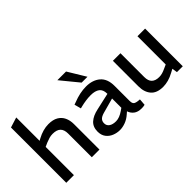

<svg xmlns="http://www.w3.org/2000/svg" viewBox="-53 -1287 1812 1812"><g transform="rotate(-45 852.5 -381.5)"><path d="M75 0V-738L177 -770V-458L199 -470Q236 -490 273.5 -500.5Q311 -511 347 -511Q407 -511 444.5 -489Q482 -467 500 -428.5Q518 -390 518 -341V0H416V-317Q416 -367 390.5 -392.5Q365 -418 310 -418Q286 -418 263.5 -411.5Q241 -405 217 -395L177 -377V0Z M786 7Q746 7 709 -8Q672 -23 648.5 -54Q625 -85 625 -133Q625 -195 664 -230.5Q703 -266 774 -281L943 -319V-322Q943 -375 912 -398.5Q881 -422 822 -422Q789 -422 755 -417Q721 -412 693 -405L669 -399L651 -466L676 -475Q722 -493 764.5 -502Q807 -511 849 -511Q936 -511 990 -465Q1044 -419 1044 -324V-123Q1044 -91 1059 -79.5Q1074 -68 1123 -65L1118 2Q1108 5 1096.5 6Q1085 7 1076 7Q1025 7 996.5 -15.5Q968 -38 957 -72L934 -52Q900 -22 861 -7.5Q822 7 786 7ZM818 -78Q841 -78 866 -87.5Q891 -97 917 -115L943 -133V-257L790 -215Q753 -204 738.5 -187Q724 -170 724 -145Q724 -113 749 -95.5Q774 -78 818 -78ZM846 -566 700 -744H816L924 -566Z M1363 7Q1279 7 1239.5 -39Q1200 -85 1200 -162V-503H1301V-186Q1301 -134 1326.5 -109.5Q1352 -85 1401 -85Q1423 -85 1444 -91Q1465 -97 1488 -108L1528 -126V-503H1630V0H1552L1540 -78L1561 -62L1508 -34Q1470 -13 1433.5 -3Q1397 7 1363 7Z"/></g></svg>

Font: REM Medium
Style: Regular
Weight: 400
Version: Version 1.005;gftools[0.9.28]